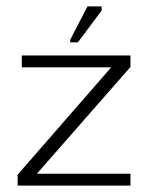

<svg xmlns="http://www.w3.org/2000/svg" viewBox="-20 -579 463 599"><path d="M35 0V-34L327 -369H48V-406H387V-370L95 -37H387V0ZM223 -447H199V-455L253 -559H297V-546Z"/></svg>

Font: Darker Grotesque
Style: Regular
Weight: 400
Designer: Gabriel Lam
Foundry: TypeRant
Version: Version 1.000;gftools[0.9.28]